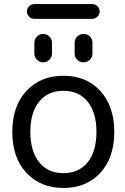

<svg xmlns="http://www.w3.org/2000/svg" viewBox="-20 -927 610 936"><path d="M171.9 -134.8Q213.9 -83 289.1 -83Q364.3 -83 407.2 -135.7Q450.2 -188.5 450.2 -283.7Q450.2 -378.9 407.2 -431.6Q364.3 -484.4 289.1 -484.4Q213.9 -484.4 170.9 -431.6Q127.9 -378.9 127.9 -284.2Q127.9 -189.5 171.9 -134.8ZM108.4 -85Q40 -158.2 40 -283.7Q40 -409.2 108.4 -483.4Q176.8 -557.6 289.1 -557.6Q401.4 -557.6 469.2 -483.4Q537.1 -409.2 537.1 -283.7Q537.1 -158.2 469.2 -84.5Q401.4 -10.7 289.1 -10.7Q176.8 -10.7 108.4 -85ZM147.5 -835Q132.8 -835 122.1 -845.7Q111.3 -856.4 111.3 -871.1Q111.3 -885.7 122.1 -896.5Q132.8 -907.2 147.5 -907.2H429.7Q444.3 -907.2 455.1 -896.5Q465.8 -885.7 465.8 -871.1Q465.8 -856.4 455.1 -845.7Q444.3 -835 429.7 -835ZM147.5 -666V-718.8Q147.5 -736.3 160.2 -749Q172.9 -761.7 190.4 -761.7Q208 -761.7 220.7 -749Q233.4 -736.3 233.4 -718.8V-666Q233.4 -648.4 220.7 -635.7Q208 -623 190.4 -623Q172.9 -623 160.2 -635.7Q147.5 -648.4 147.5 -666ZM343.8 -666V-718.8Q343.8 -736.3 356.4 -749Q369.1 -761.7 387.2 -761.7Q405.3 -761.7 418 -749Q430.7 -736.3 430.7 -718.8V-666Q430.7 -648.4 418 -635.7Q405.3 -623 387.2 -623Q369.1 -623 356.4 -635.7Q343.8 -648.4 343.8 -666Z"/></svg>

Font: Gen Jyuu Gothic P Regular
Style: Regular
Weight: 400
Designer: [Source Han Sans]
Ryoko NISHIZUKA  (kana & ideographs); Paul D. Hunt (Latin, Greek & Cyrillic); Wenlong ZHANG  (bopomofo
Version: Version 1.002.20150607